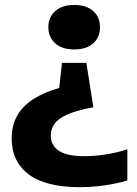

<svg xmlns="http://www.w3.org/2000/svg" viewBox="-20 -576 567 796"><path d="M338 -315.5 367 -131.5Q298 -118.5 259.5 -101.5Q221 -84.5 205.8 -62.5Q190.5 -40.5 190.5 -14Q190.5 26.5 223.8 49Q257 71.5 329.5 71.5Q373.5 71.5 420.5 64Q467.5 56.5 508 43V172Q482 180 449.2 186.5Q416.5 193 380.8 196.5Q345 200 312 200Q169.5 200 99 147Q28.5 94 28.5 -2Q28.5 -56 51 -96Q73.5 -136 117.5 -164.5Q161.5 -193 225.5 -211.5L237 -315.5ZM287.5 -555.5Q337 -555.5 365.8 -530.8Q394.5 -506 394.5 -463.5Q394.5 -421 366.2 -396Q338 -371 287.5 -371Q237 -371 208.8 -396.5Q180.5 -422 180.5 -463.5Q180.5 -505 209.2 -530.2Q238 -555.5 287.5 -555.5Z"/></svg>

Font: Encode Sans SemiExpanded
Style: Bold
Weight: 700
Width: 6
Designer: Multiple Designers
Foundry: Impallari Type
Version: Version 3.002